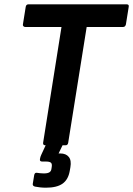

<svg xmlns="http://www.w3.org/2000/svg" viewBox="-20 -675 618 892"><path d="M191.1 0Q178.4 0 180.4 -12.4L265.7 -549.7H97.1Q92.1 -549.7 88.8 -553.1Q85.4 -556.4 86.4 -561.4L99.5 -643.3Q101.5 -655 112.9 -655H568Q573.6 -655 576.5 -652.2Q579.3 -649.3 578 -643.3L564.9 -561.4Q563.9 -556.8 560.7 -553.3Q557.6 -549.7 552.2 -549.7H382.7L296.8 -11.7Q294.8 0 284.4 0ZM193.3 197Q179.3 197 166.1 195.5Q152.9 194 142.9 192Q130.8 189 132.2 179.3L138.9 138.4Q141.2 126.7 150.6 127.7Q157.6 128.7 166.2 129.7Q174.9 130.7 182.9 130.7Q200.6 130.7 209 125.8Q217.5 120.8 218.9 109.8L220.5 99.5Q222.5 85.2 216 80.4Q209.6 75.5 193.6 75.5H176.3Q169.9 75.5 167.2 72.7Q164.6 69.9 165.6 63.8Q166.6 58.2 167.9 53.7Q169.2 49.2 171.2 45.2L204.6 -26.9Q209.6 -38.6 219 -38.6H276.6Q289 -38.6 283.6 -26.9L252.2 37.9H259.9Q286.6 37.9 299.6 54.1Q312.6 70.2 307 102.2L304 119.3Q297 159.6 270.5 178.3Q244.1 197 193.3 197Z"/></svg>

Font: Sofia Sans Hairline
Style: Italic
Weight: 1
Italic angle: -9°
Designer: Botio Nikoltchev, Ani Petrova
Foundry: lettersoup
Version: Version 4.102